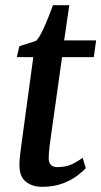

<svg xmlns="http://www.w3.org/2000/svg" viewBox="-20 -711 391 741"><path d="M175.5 -177.5Q173 -161 171.5 -148.2Q170 -135.5 169 -124.5Q168 -113.5 168 -100.5Q168 -84 176.2 -75Q184.5 -66 201 -66Q235 -66 259 -77.8Q283 -89.5 299 -102.5L311 -62Q299 -48.5 276 -31.5Q253 -14.5 219.8 -2.2Q186.5 10 142.5 10Q105 10 80 -9.5Q55 -29 55 -74.5Q55 -79.5 55.2 -86Q55.5 -92.5 56.5 -102.2Q57.5 -112 59.2 -125.8Q61 -139.5 63.5 -159.5L108.5 -490.5H45L54.5 -532.5L119.5 -553.5Q131 -565.5 142.8 -589.8Q154.5 -614 165.5 -641.5Q176.5 -669 184.5 -691H247.5L227.5 -555H351L342 -490.5H219.5Z"/></svg>

Font: Merriweather Medium
Style: Italic
Weight: 500
Italic angle: -7.8°
Version: Version 2.101